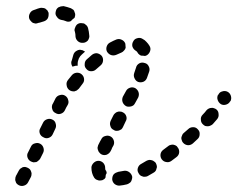

<svg xmlns="http://www.w3.org/2000/svg" viewBox="-20 -586 776 628"><path d="M31 7Q32 12 35 15Q38 18 42 20Q50 24 59 21Q68 18 72 10L81 -7Q83 -11 83 -15Q84 -20 82 -24Q81 -28 78 -32Q75 -35 71 -37Q67 -39 62 -40Q58 -40 54 -39Q50 -37 46 -34Q43 -31 41 -27L33 -12Q33 -12 33 -12Q32 -11 32 -11V-10Q30 -6 30 -1Q29 3 31 7ZM409 7Q411 3 412 -2Q413 -6 412 -10Q409 -19 401 -24Q393 -29 384 -27Q375 -25 367 -24Q363 -23 359 -21Q355 -19 352 -16Q349 -12 348 -8Q347 -4 347 1Q348 10 355 16Q363 22 372 21Q383 20 395 17Q399 16 403 13Q407 11 409 7ZM302 4Q298 3 294 1Q290 -2 288 -5Q279 -19 279 -38Q279 -42 281 -46Q283 -50 286 -53Q289 -56 293 -58Q297 -60 302 -60Q311 -60 318 -53Q324 -46 324 -37Q324 -32 325 -30Q327 -28 328 -25Q328 -23 329 -20Q327 -17 326 -14Q325 -9 325 -5Q324 -3 322 -1Q321 0 319 1Q315 4 311 4Q306 5 302 4ZM492 -35Q494 -39 493 -43Q492 -48 490 -52Q488 -56 484 -58Q481 -61 476 -62Q472 -63 468 -63Q463 -62 459 -60Q451 -55 442 -50Q434 -46 431 -37Q428 -28 433 -20Q435 -16 438 -13Q442 -10 446 -9Q450 -7 455 -8Q459 -8 463 -10Q472 -15 482 -21Q486 -23 489 -27Q491 -30 492 -35ZM111 -116Q103 -120 94 -117Q85 -115 81 -106L72 -88Q67 -80 70 -71Q73 -62 81 -58Q85 -56 90 -55Q94 -55 99 -56Q103 -58 106 -61Q110 -64 112 -68L121 -86Q125 -94 122 -103Q119 -112 111 -116ZM561 -104Q559 -108 555 -110Q551 -112 546 -113Q542 -113 538 -112Q533 -111 530 -108Q522 -102 514 -96Q506 -90 505 -81Q504 -72 509 -65Q515 -57 524 -56Q533 -54 541 -60Q549 -66 557 -72Q565 -78 566 -87Q567 -97 561 -104ZM299 -103Q299 -98 301 -94Q302 -90 305 -87Q308 -83 312 -81Q320 -77 329 -80Q338 -84 342 -92Q345 -97 347 -103L351 -110Q355 -118 352 -127Q349 -136 341 -140Q333 -144 324 -141Q315 -139 311 -130L307 -123Q304 -117 301 -111Q300 -107 299 -103ZM627 -163Q621 -170 612 -170Q602 -170 596 -164Q588 -157 581 -151Q577 -148 576 -144Q574 -140 573 -135Q573 -131 575 -126Q576 -122 579 -119Q585 -112 595 -111Q604 -111 611 -117Q619 -124 626 -131Q633 -137 633 -147Q634 -156 627 -163ZM151 -195Q143 -199 134 -196Q125 -193 121 -185L112 -167Q107 -159 110 -150Q113 -141 122 -137Q130 -132 139 -135Q148 -138 152 -146L161 -165Q165 -173 162 -182Q160 -191 151 -195ZM352 -161Q356 -158 360 -158Q365 -158 369 -159Q373 -161 377 -163Q380 -166 382 -170L391 -189Q396 -197 393 -206Q390 -215 381 -219Q378 -221 373 -221Q369 -222 364 -220Q360 -219 357 -216Q353 -213 351 -209L342 -191Q338 -182 341 -174Q343 -165 352 -161ZM688 -228Q684 -231 680 -232Q676 -234 671 -233Q667 -233 663 -231Q659 -229 656 -226Q650 -218 643 -211Q636 -204 637 -195Q637 -185 644 -179Q647 -176 651 -174Q655 -173 660 -173Q664 -173 668 -175Q673 -177 676 -180Q683 -188 690 -196Q696 -203 695 -212Q695 -222 688 -228ZM203 -259Q201 -268 193 -273Q185 -278 176 -275Q167 -273 162 -265Q157 -256 153 -247L152 -246Q148 -237 151 -229Q153 -220 162 -216Q170 -211 179 -214Q188 -217 192 -225L193 -227Q196 -234 201 -242Q206 -250 203 -259ZM392 -239Q396 -237 400 -237Q405 -237 409 -238Q413 -239 417 -242Q420 -245 422 -249L432 -267Q436 -276 433 -285Q430 -293 422 -298Q413 -302 405 -299Q396 -296 392 -288L382 -270Q378 -261 381 -252Q384 -244 392 -239ZM724 -286Q716 -290 707 -287Q698 -285 694 -276H693Q689 -267 692 -259Q695 -250 703 -245Q711 -241 720 -244Q729 -247 733 -255H734Q738 -264 735 -273Q732 -282 724 -286ZM247 -343Q240 -349 230 -348Q221 -347 215 -340Q208 -332 202 -324Q196 -316 198 -307Q199 -298 206 -292Q210 -289 214 -288Q218 -287 223 -287Q227 -288 231 -290Q235 -293 238 -296Q244 -304 250 -312Q256 -319 255 -328Q254 -337 247 -343ZM432 -318Q441 -315 450 -319Q458 -323 461 -332Q465 -342 468 -352Q471 -361 466 -370Q462 -378 453 -380Q444 -383 436 -379Q427 -374 425 -365Q422 -356 419 -347Q416 -338 420 -330Q424 -321 432 -318ZM312 -404Q305 -411 296 -412Q287 -412 280 -406Q272 -399 264 -392Q257 -386 257 -376Q256 -367 263 -360Q269 -353 278 -353Q288 -353 294 -359Q302 -366 309 -372Q316 -378 317 -387Q318 -397 312 -404ZM216 -370Q216 -371 215 -372Q213 -376 213 -381Q213 -385 215 -389Q218 -398 220 -407Q223 -416 231 -420Q239 -425 248 -422Q251 -422 253 -420Q256 -419 258 -417Q253 -413 248 -408Q242 -403 238 -395Q234 -386 234 -377Q234 -374 234 -371Q231 -371 228 -371Q223 -370 217 -368Q217 -369 216 -370ZM413 -434Q411 -443 416 -451Q420 -459 429 -461Q438 -464 446 -459Q454 -455 459 -449Q465 -443 469 -436Q474 -428 471 -419Q468 -410 460 -405Q459 -405 457 -404Q456 -403 454 -403Q448 -404 442 -404Q438 -405 435 -408Q432 -410 430 -414Q428 -418 424 -420Q416 -425 413 -434ZM390 -443Q387 -452 378 -456Q370 -460 361 -457Q351 -453 340 -447Q332 -443 329 -434Q326 -425 330 -417Q335 -409 343 -406Q352 -403 361 -407Q369 -411 377 -414Q382 -416 386 -421Q390 -425 391 -430Q390 -437 390 -443Q390 -443 390 -443Q390 -443 390 -443ZM252 -446Q256 -446 260 -448Q264 -450 267 -453Q270 -457 271 -461Q273 -465 272 -470Q271 -483 268 -494Q267 -498 264 -502Q261 -505 257 -508Q254 -510 249 -510Q245 -511 240 -510Q236 -509 232 -506Q229 -503 227 -499Q225 -495 224 -491Q223 -486 225 -482Q227 -475 227 -466Q228 -457 235 -451Q242 -445 252 -446ZM105 -511Q101 -509 96 -509Q92 -510 88 -511Q84 -513 81 -517Q78 -520 76 -524Q73 -533 77 -541Q81 -550 90 -553Q92 -554 96 -555Q103 -558 111 -560Q115 -561 120 -560Q124 -560 128 -558Q132 -555 135 -552Q137 -548 139 -544Q139 -544 139 -543Q139 -543 139 -542Q139 -540 139 -538Q139 -530 135 -524Q130 -518 123 -516Q116 -514 110 -512Q107 -511 105 -511ZM166 -531Q160 -538 162 -547Q163 -552 165 -556Q167 -559 171 -562Q175 -564 179 -565Q184 -566 188 -566Q201 -563 212 -559Q216 -557 220 -554Q223 -551 224 -546Q226 -542 226 -538Q226 -533 224 -529Q224 -529 224 -528Q224 -527 223 -527Q221 -526 219 -524Q215 -521 212 -517Q208 -515 203 -515Q199 -515 195 -517Q188 -520 180 -521Q171 -523 166 -531Z"/></svg>

Font: FRB American Cursive Guidelines Dashed Extrabold
Style: Bold Italic
Weight: 800
Italic angle: -25°
Version: Version 2.0;Modular Font Editor K font №1